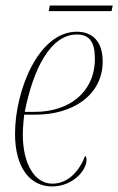

<svg xmlns="http://www.w3.org/2000/svg" viewBox="-20 -660 425 690"><path d="M155 -620H381L385 -640H159ZM167 10C240 10 291 -46 291 -86C291 -94 288 -98 286 -100C266 -47 226 0 168 0C104 0 62 -72 62 -176C62 -204 66 -240 67 -248H109C241 -248 349 -318 349 -439C349 -507 316 -546 256 -546C117 -546 34 -333 34 -179C34 -56 89 10 167 10ZM105 -258H69C100 -416 163 -536 256 -536C300 -536 321 -511 321 -449C321 -329 229 -258 105 -258Z"/></svg>

Font: Noto Serif Display Condensed Thin
Style: Italic
Weight: 100
Width: 3
Italic angle: -12°
Designer: Monotype Design Team
Foundry: Monotype Imaging Inc.
Version: Version 2.009